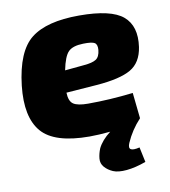

<svg xmlns="http://www.w3.org/2000/svg" viewBox="-79 -579 734 830"><g transform="rotate(-10 288.0 -164.0)"><path d="M482 96 496 162Q449 179 411 182.5Q373 186 351 176.5Q329 167 315 151Q301 135 303 113.5Q305 92 314 70Q330 37 369 7Q317 12 278 12Q124 12 68 -53.5Q12 -119 27 -255Q44 -404 112.5 -457.5Q181 -511 323 -511Q464 -511 516 -466.5Q568 -422 555 -332Q545 -265 497.5 -237.5Q450 -210 347 -202L212 -192Q213 -154 232 -141.5Q251 -129 296 -129Q391 -129 494 -141L506 -28Q465 16 442 69Q433 90 443 96.5Q453 103 482 96ZM223 -288 307 -296Q344 -299 360.5 -309.5Q377 -320 380 -350Q382 -374 370 -381.5Q358 -389 320 -388Q274 -387 254.5 -367.5Q235 -348 223 -288Z"/></g></svg>

Font: Exo 2.0 Extra Bold
Style: Italic
Weight: 800
Italic angle: -8°
Designer: Natanael Gama
Version: Version 1.001;PS 001.001;hotconv 1.0.70;makeotf.lib2.5.58329